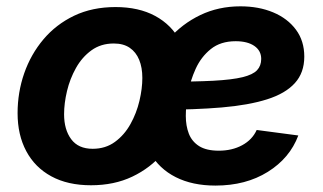

<svg xmlns="http://www.w3.org/2000/svg" viewBox="-20 -575 1021 607"><path d="M267.8 10.7Q194 10.7 142.2 -17.6Q90.3 -45.8 63 -97.2Q35.6 -148.5 35.6 -217.2Q35.6 -283 56.5 -343.2Q77.5 -403.4 117.4 -450.7Q157.3 -498 214.6 -525.4Q272 -552.7 345.1 -552.7Q418.6 -552.7 470.6 -524.6Q522.5 -496.5 549.9 -445.1Q577.2 -393.8 577.2 -324.6Q577.2 -258.7 556.4 -198.5Q535.7 -138.2 495.7 -91.1Q455.7 -43.9 398.3 -16.6Q341 10.7 267.8 10.7ZM272.9 -104.6Q313.8 -104.6 343.5 -126.5Q373.3 -148.3 392.4 -182.7Q411.6 -217.1 420.8 -256Q430 -294.9 430 -328.7Q430 -361.5 420 -385.9Q410 -410.3 390.1 -423.9Q370.2 -437.5 339.7 -437.5Q298.9 -437.5 269.1 -415.9Q239.3 -394.3 220.2 -360.1Q201 -325.8 191.8 -287.1Q182.6 -248.3 182.6 -214Q182.6 -165.1 205.1 -134.9Q227.6 -104.6 272.9 -104.6ZM661.1 11.7Q588.4 11.7 535.7 -14.9Q483 -41.5 454.6 -91.4Q426.3 -141.2 426.3 -210.9Q426.3 -280 449.1 -342.1Q471.9 -404.1 513.8 -451.9Q555.8 -499.8 613.3 -527.4Q670.8 -555 740.2 -555Q797.9 -555 843.6 -535.9Q889.2 -516.8 915.6 -481.2Q942 -445.7 942 -396Q942 -345.1 912.2 -312.3Q882.5 -279.4 824.4 -261Q766.3 -242.6 681.3 -235.3Q596.3 -228 485.7 -228L500.9 -316.6Q594.4 -316.6 654.1 -319.7Q713.8 -322.9 746.8 -331Q779.8 -339.1 792.8 -353.2Q805.8 -367.2 805.8 -388.8Q805.8 -414.7 784.2 -429.7Q762.5 -444.7 725.1 -444.7Q677.3 -444.7 646.5 -419.9Q615.7 -395.2 598.6 -357.5Q581.4 -319.8 574.4 -279.7Q567.4 -239.5 567.4 -208.5Q567.4 -177.4 577 -152.4Q586.7 -127.5 609.6 -113Q632.5 -98.6 671.7 -98.6Q713.7 -98.6 745.6 -115.9Q777.6 -133.2 791.5 -164.1L923.1 -146.7Q896.3 -75.1 826.7 -31.7Q757.2 11.7 661.1 11.7Z"/></svg>

Font: Inter
Style: Italic
Weight: 400
Italic angle: -9.3988°
Designer: Rasmus Andersson
Foundry: rsms
Version: Version 4.001;git-66647c0bb